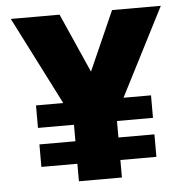

<svg xmlns="http://www.w3.org/2000/svg" viewBox="-50 -716 741 765"><g transform="rotate(-5 321.0 -334.0)"><path d="M235 0V-70H91V-160H235V-226H91V-316H200L21 -668H216L321 -431L426 -668H621L441 -316H551V-226H407V-160H551V-70H407V0Z"/></g></svg>

Font: Gantari ExtraBold
Style: Regular
Weight: 800
Version: Version 1.000